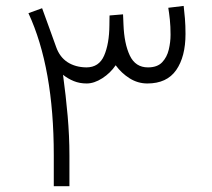

<svg xmlns="http://www.w3.org/2000/svg" viewBox="-20 -639 729 659"><path d="M164.6 -106.4Q164.6 -406.2 77.6 -593.8L124.5 -610.8Q137.2 -576.7 148.9 -543.7Q160.6 -510.7 172.9 -477.1Q185.1 -442.9 211.9 -425.5Q238.8 -408.2 276.4 -407.7Q319.8 -407.7 337.4 -448.2Q355 -488.8 355.5 -552.2Q355.5 -560.5 355.7 -569.1Q356 -577.6 356 -585.9L402.3 -589.8Q402.8 -580.6 403.1 -572.3Q403.3 -564 403.8 -555.2Q406.2 -489.3 425.5 -448.5Q444.8 -407.7 487.8 -407.7Q520 -407.7 536.6 -425.3Q553.2 -442.9 559.3 -468.8Q565.4 -494.6 565.4 -519.5Q565.4 -548.3 563 -571.5Q560.5 -594.7 557.6 -612.3L610.4 -618.7Q612.8 -599.6 614.7 -575.7Q616.7 -551.8 616.7 -522.5Q616.7 -444.3 584.7 -398.4Q552.7 -352.5 485.8 -352.5Q453.1 -352.5 425 -370.1Q397 -387.7 377 -415Q358.9 -388.2 331.1 -370.4Q303.2 -352.5 277.3 -352.5Q253.4 -352.5 233.4 -360.6Q213.4 -368.7 196.3 -382.3Q206.1 -310.5 212.2 -241.2Q218.3 -171.9 218.3 -105V0H164.6Z"/></svg>

Font: Vazir Thin UI
Style: Thin-UI
Weight: 100
Designer: Saber Rastikerdar
Foundry: Saber Rastikerdar
Version: Version 30.0.0